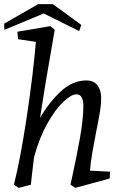

<svg xmlns="http://www.w3.org/2000/svg" viewBox="-39 -896 589 926"><path d="M134 -694 48 -707 45 -743 204 -770 225 -752 218 -712Q177 -480 154 -327Q195 -399 252.5 -453.5Q310 -508 377 -508Q413 -508 431 -484.5Q449 -461 449 -424Q449 -393 443 -356.5Q437 -320 424 -256Q415 -211 406.5 -161.5Q398 -112 395 -73L492 -68L490 -35L324 10L301 -5Q329 -132 346 -227Q363 -322 363 -386Q363 -441 329 -441Q305 -441 266.5 -405Q228 -369 189 -299.5Q150 -230 125 -137L114 -44L110 -5L51 10L28 -5Q59 -126 90 -332Q121 -538 134 -694ZM172 -831 -18 -752 -19 -782 145 -876H216L353 -776L343 -746Z"/></svg>

Font: Andada Pro
Style: Italic
Weight: 400
Italic angle: -7°
Designer: Carolina Giovagnoli
Foundry: Huerta Tipografica
Version: Version 3.005; ttfautohint (v1.8.4)